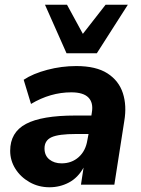

<svg xmlns="http://www.w3.org/2000/svg" viewBox="-20 -780 597 811"><path d="M189 11Q143 11 105 -10.5Q67 -32 45 -67Q23 -102 23 -143Q23 -221 89.5 -256.5Q156 -292 298 -292H366L368 -305Q375 -346 353.5 -368Q332 -390 281 -390Q193 -390 111 -341L80 -443Q119 -469 179.5 -485Q240 -501 302 -501Q386 -501 434 -470Q482 -439 499 -386.5Q516 -334 505 -269L463 0H322L333 -72Q309 -29 271 -9Q233 11 189 11ZM240 -90Q283 -90 312.5 -116.5Q342 -143 349 -188L354 -214H301Q228 -214 198 -200.5Q168 -187 168 -153Q168 -123 188.5 -106.5Q209 -90 240 -90ZM261 -555 170 -760H263L330 -637L426 -760H520L389 -555Z"/></svg>

Font: Nunito Sans ExtraBold
Style: Italic
Weight: 800
Italic angle: -9°
Designer: Vernon Adams
Foundry: Vernon Adams
Version: Version 3.006; ttfautohint (v1.8.3)